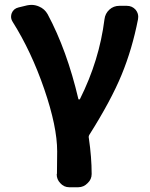

<svg xmlns="http://www.w3.org/2000/svg" viewBox="-20 -582 629 805"><path d="M364.3 147.5Q364.3 169.9 347.7 185.5Q331.1 203.1 307.6 203.1H270.5Q248 203.1 232.4 185.5Q217.8 169.9 217.8 149.4Q217.8 147.5 218.8 145.5Q219.7 115.2 219.7 52.7Q219.7 -50.8 165.5 -208.5Q111.3 -366.2 33.2 -490.2Q26.4 -501 26.4 -511.7Q26.4 -519.5 29.3 -527.3Q37.1 -545.9 57.6 -550.8L93.8 -559.6Q103.5 -561.5 112.3 -561.5Q127.9 -561.5 143.6 -554.7Q167 -544.9 179.7 -522.5Q260.7 -371.1 308.6 -167Q308.6 -165 311.5 -165Q314.5 -165 315.4 -167Q396.5 -329.1 418 -501Q420.9 -525.4 438.5 -541.5Q456.1 -557.6 480.5 -557.6H511.7Q534.2 -557.6 548.8 -541Q559.6 -527.3 559.6 -511.7Q559.6 -506.8 558.6 -501Q534.2 -376 489.7 -268.1Q445.3 -160.2 354.5 -16.6Q350.6 -9.8 352.5 -2.9Q364.3 78.1 364.3 147.5Z"/></svg>

Font: Gen Jyuu Gothic Bold
Style: Bold
Weight: 700
Designer: [Source Han Sans]
Ryoko NISHIZUKA  (kana & ideographs); Paul D. Hunt (Latin, Greek & Cyrillic); Wenlong ZHANG  (bopomofo
Version: Version 1.002.20150607